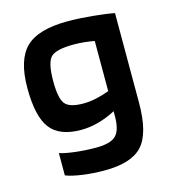

<svg xmlns="http://www.w3.org/2000/svg" viewBox="-101 -587 743 832"><g transform="rotate(-15 270.0 -171.0)"><path d="M267 162Q215 162 168.5 155.5Q122 149 94 138V38Q117 46 163.5 51.5Q210 57 256 57Q320 57 344.5 34Q369 11 370 -48V-76Q333 -56 293 -45Q253 -34 214 -34Q117 -34 76 -88Q35 -142 35 -269Q35 -396 90.5 -450Q146 -504 278 -504Q329 -504 390.5 -498Q452 -492 486 -485V-83Q486 53 437 107.5Q388 162 267 162ZM278 -400Q197 -400 174 -375.5Q151 -351 151 -269Q151 -193 170.5 -167.5Q190 -142 253 -142Q280 -142 310.5 -148.5Q341 -155 370 -166V-391Q349 -395 325.5 -397.5Q302 -400 278 -400Z"/></g></svg>

Font: Blinker SemiBold
Style: Regular
Weight: 600
Designer: Juergen Huber
Foundry: supertype
Version: Version 1.015;PS 1.15;hotconv 1.0.88;makeotf.lib2.5.647800